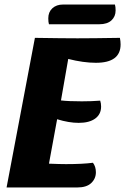

<svg xmlns="http://www.w3.org/2000/svg" viewBox="-20 -827 552 847"><path d="M512 -631Q512 -550 403 -550Q348 -550 281 -567L249 -384Q281 -380 341 -380Q384 -380 422 -383Q426 -371 426 -357Q426 -323 400 -304Q374 -285 327 -285Q284 -285 232 -301L196 -105Q244 -103 271 -103Q345 -103 390 -109Q403 -92 403 -67Q403 -39 382.5 -19.5Q362 0 321 0H9L134 -660Q260 -658 322 -658Q385 -658 509 -660Q512 -645 512 -631ZM490 -781Q490 -754 471.5 -737Q453 -720 418 -720H196Q193 -729 193 -746Q193 -774 211 -790.5Q229 -807 258 -807H487Q490 -797 490 -781Z"/></svg>

Font: Sansita
Style: Bold Italic
Weight: 700
Italic angle: -11°
Designer: Pablo Cosgaya
Foundry: Omnibus-Type
Version: Version 1.006